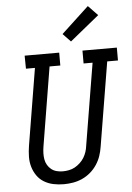

<svg xmlns="http://www.w3.org/2000/svg" viewBox="-64 -1030 746 1085"><g transform="rotate(-5 309.5 -487.5)"><path d="M254 8Q223 8 194.5 2Q166 -4 142 -18.5Q118 -33 102 -56Q86 -79 78 -106.5Q70 -134 70.5 -164Q71 -194 76 -225L148 -661H97L96 -735H292V-662H231L157 -213Q154 -194 153.5 -176Q153 -158 156 -141Q159 -124 167.5 -109.5Q176 -95 189 -84.5Q202 -74 219 -69.5Q236 -65 254 -65Q271 -65 289 -68.5Q307 -72 322.5 -80.5Q338 -89 352 -102Q366 -115 375.5 -130.5Q385 -146 390.5 -163Q396 -180 398 -197L475 -662H424V-735H619V-662H558L479 -185Q475 -159 466.5 -133.5Q458 -108 442.5 -84.5Q427 -61 405.5 -42.5Q384 -24 358.5 -12.5Q333 -1 306.5 3.5Q280 8 254 8ZM364 -792 320 -838 476 -983 530 -927Z"/></g></svg>

Font: Iosevka Plex Etoile
Style: Italic
Weight: 400
Italic angle: -9°
Designer: Belleve Invis
Foundry: Belleve Invis
Version: Version 25.1.1; ttfautohint (v1.8.4)